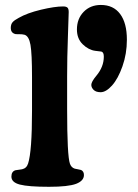

<svg xmlns="http://www.w3.org/2000/svg" viewBox="-20 -736 551 764"><path d="M343.3 -398.4Q343.3 -410.6 363.8 -435.1Q393.1 -470.2 393.1 -510.7Q393.1 -528.3 383.3 -530.8Q368.2 -532.2 359.4 -533.7Q332.5 -537.1 309.3 -559.6Q286.1 -582 286.1 -618.7Q286.1 -661.1 312.7 -688.7Q339.4 -716.3 381.3 -716.3Q431.2 -716.3 458 -680.4Q484.9 -644.5 484.9 -578.1Q484.9 -522 467.3 -472.2Q449.7 -422.4 425.8 -395.8Q401.9 -369.1 380.4 -369.1Q361.8 -369.1 352.5 -378.4Q343.3 -387.7 343.3 -398.4ZM107.4 -295.4V-428.7Q107.4 -522.5 101.3 -557.4Q95.2 -592.3 77.6 -597.7Q67.9 -600.1 57.6 -599.9Q47.4 -599.6 43 -600.1Q22.9 -604 22.9 -625Q22.9 -639.2 30 -647.5Q37.1 -655.8 54.7 -665Q87.9 -684.1 142.8 -697.3Q197.8 -710.4 231 -710.4Q243.2 -710.4 248.3 -705.8Q253.4 -701.2 253.4 -688Q253.4 -672.4 250.2 -589.4Q247.1 -506.3 247.1 -432.6V-301.8Q247.1 -115.7 258.3 -84.5Q263.7 -69.3 277.3 -64.9Q282.2 -63.5 290.5 -62.3Q298.8 -61 302.7 -59.6Q314 -54.2 314 -39.6Q314 -16.6 283 -4.6Q252 7.3 174.8 7.3Q93.3 7.3 59.3 -1.5Q25.4 -10.3 25.4 -33.2Q25.4 -53.7 41.5 -58.6Q45.4 -59.6 54.7 -60.5Q64 -61.5 67.9 -62.5Q85.9 -66.4 91.8 -85.4Q107.4 -133.3 107.4 -295.4Z"/></svg>

Font: Cooper*
Style: Bold
Weight: 700
Designer: Owen Earl
Foundry: indestructible type*
Version: Version 0.001